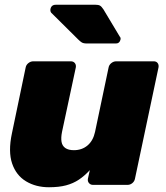

<svg xmlns="http://www.w3.org/2000/svg" viewBox="-20 -778 697 808"><path d="M186 10Q131 10 89.5 -15Q48 -40 31 -90Q14 -140 30 -216L88 -494Q90 -505 99.5 -512.5Q109 -520 120 -520H278Q289 -520 295 -512.5Q301 -505 299 -494L241 -223Q236 -198 239 -181Q242 -164 255 -155Q268 -146 291 -146Q325 -146 348.5 -166Q372 -186 380 -223L437 -494Q439 -505 448.5 -512.5Q458 -520 469 -520H627Q638 -520 643.5 -512.5Q649 -505 647 -494L548 -26Q546 -15 537 -7.5Q528 0 517 0H371Q361 0 354.5 -7.5Q348 -15 350 -26L358 -62Q336 -38 312 -22Q288 -6 258 2Q228 10 186 10ZM346 -595Q331 -595 324 -599.5Q317 -604 310 -611L195 -725Q191 -731 192 -738Q195 -758 215 -758H382Q394 -758 400.5 -754.5Q407 -751 415 -739L484 -624Q489 -619 487 -611Q483 -595 468 -595Z"/></svg>

Font: Rubik Light ExtraBold
Style: Italic
Weight: 800
Italic angle: -12°
Version: Version 2.104